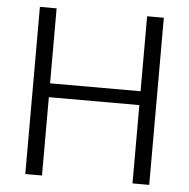

<svg xmlns="http://www.w3.org/2000/svg" viewBox="-51 -750 789 801"><g transform="rotate(5 343.5 -350.0)"><path d="M533 0V-700H603V0ZM84 0V-700H154V0ZM138 -328V-386H553V-328Z"/></g></svg>

Font: DM Sans 9pt Light
Style: Regular
Weight: 300
Version: Version 4.004;gftools[0.9.30]